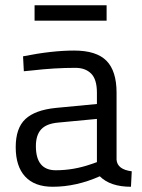

<svg xmlns="http://www.w3.org/2000/svg" viewBox="-20 -703 541 733"><path d="M425 -349V-93Q428 -56 483 -49L480 10Q401 10 361 -30Q271 10 181 10Q112 10 76 -29Q40 -68 40 -141Q40 -214 77 -248.5Q114 -283 193 -291L350 -306V-349Q350 -400 328 -422Q306 -444 268 -444Q188 -444 102 -434L71 -431L68 -488Q178 -510 263 -510Q348 -510 386.5 -471Q425 -432 425 -349ZM117 -145Q117 -53 193 -53Q261 -53 327 -76L350 -84V-249L202 -235Q157 -231 137 -209Q117 -187 117 -145ZM112 -624V-683H387V-624Z"/></svg>

Font: Titillium Web[RUS by Daymarius]
Style: Regular
Weight: 400
Designer: Cyrillization by Daymarius
Foundry: Cyrillization by Daymarius
Version: Version 1.002 September 11, 2018